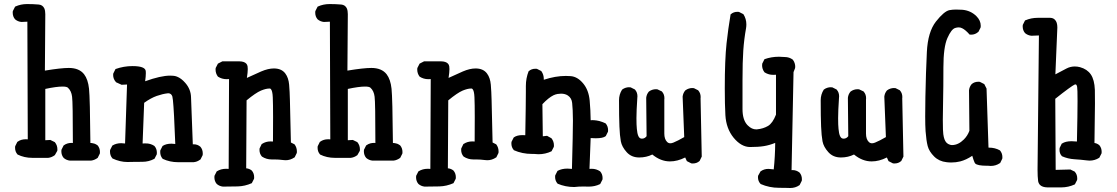

<svg xmlns="http://www.w3.org/2000/svg" viewBox="-20 -793 5540 952"><path d="M289.6 -363.8Q259.8 -363.8 204.6 -352.1V-97.7L229.5 -99.1L251.5 -88.4L252.4 -87.4Q264.6 -72.3 264.6 -52.7Q264.6 -49.3 264.2 -45.4L252 -23.9Q236.3 -12.2 219.2 -10.3H218.8H140.6Q100.1 -10.3 66.9 -26.9L66.4 -27.8Q54.7 -41 54.7 -60.5Q54.7 -63.5 55.2 -67.9L65.9 -89.4L67.4 -90.3Q84 -102.5 106.9 -102.5Q111.8 -102.5 117.7 -102.1L115.7 -685.5L85.9 -684.1Q67.9 -686 54.7 -697.3Q43 -710.9 43 -730.5Q43 -733.4 43.5 -737.8L54.7 -759.8L56.2 -760.7Q83 -772.9 114.3 -772.9Q144.5 -772.9 172.4 -770.5Q191.4 -768.6 199.7 -751.5Q204.6 -740.2 204.6 -722.7L202.6 -442.9Q282.7 -456.1 321.3 -456.1Q372.6 -456.1 397 -424.8Q416.5 -399.4 421.4 -353Q426.3 -306.6 428.2 -84Q428.7 -84 430.7 -84Q432.6 -84 436 -83.5Q439.5 -83 443.1 -82Q446.8 -81.1 450.2 -80.1Q457 -77.1 463.9 -72.3Q475.6 -58.6 475.6 -39.1Q475.6 -36.1 475.1 -31.7L464.4 -10.3Q448.2 1.5 431.2 3.4H430.7H327.1H326.7Q309.1 1.5 295.9 -9.8Q284.2 -23.4 284.2 -43Q284.2 -45.9 284.7 -50.3L295.4 -71.8Q306.2 -79.6 315.9 -82Q325.7 -84.5 335 -84.5Q337.9 -84.5 341.3 -84Q341.3 -286.1 337.4 -313.5Q334 -342.3 316.9 -357.9Q311 -363.8 289.6 -363.8Z M699.7 -390.1Q776.9 -418 823.7 -418Q832 -418 840.3 -417.2Q848.6 -416.5 857.4 -413.1Q878.9 -404.8 898.4 -382.3Q926.3 -350.6 927.2 -310.5Q928.2 -273.4 936 -77.1Q938 -77.6 940.4 -77.6Q959.5 -77.6 973.6 -65.4Q985.4 -51.8 985.4 -31.7Q985.4 -28.3 984.9 -23.9L974.1 -2.4Q966.8 2.9 962.2 4.9Q957.5 6.8 955.3 7.8Q953.1 8.8 950.7 9.3Q944.3 10.7 940.4 11.2H862.3Q822.3 11.2 786.6 -5.4L786.1 -6.3Q774.4 -19.5 774.4 -39.6Q774.4 -43 774.9 -47.4L786.1 -69.3L787.1 -69.8Q803.7 -80.6 830.6 -80.6Q839.4 -80.6 849.1 -79.1Q842.8 -247.1 837.4 -296.4Q835.4 -311.5 834.5 -314.9Q829.1 -330.6 814 -330.6Q812 -330.6 809.6 -330.1Q787.1 -327.6 757.3 -317.4Q728 -307.1 694.8 -283.2L687 -81.5Q693.8 -82 699 -82Q704.1 -82 711.2 -81.5Q718.3 -81.1 727.5 -78.1Q736.8 -75.2 745.6 -69.3Q757.8 -55.7 757.8 -35.6Q757.8 -32.2 757.3 -27.8L746.1 -5.9Q718.3 9.3 686.3 9.3Q654.3 9.3 634.3 9.8Q614.3 10.3 612.3 10.3Q575.2 10.3 537.6 -7.3L537.1 -8.3Q525.4 -21.5 525.4 -41.5Q525.4 -44.9 525.9 -49.3L537.1 -71.3L538.1 -71.8Q556.6 -83 581.1 -83Q590.3 -83 600.1 -81.5L609.9 -374L583 -372.6L555.2 -385.3L554.7 -386.2Q541 -401.4 541 -421.4Q541 -424.3 541.5 -428.2L552.7 -450.7Q593.8 -465.3 636.7 -465.3Q699.7 -465.3 702.6 -440.9Q703.1 -436.5 703.1 -430.2Q703.1 -414.6 699.7 -390.1Z M1340.8 -2.4H1326.7Q1300.8 -2.4 1278.8 -16.6Q1266.6 -30.3 1266.6 -49.8Q1266.6 -52.7 1267.1 -57.1L1277.8 -79.1L1279.3 -79.6Q1297.9 -91.8 1321.3 -91.8Q1327.1 -91.8 1333.5 -91.3Q1334 -146.5 1334 -212.4Q1334 -278.3 1332.5 -310.8Q1331.1 -343.3 1322.8 -351.6Q1320.3 -354 1318.4 -354Q1316.4 -354 1314.9 -354Q1298.8 -354 1273.9 -343.8Q1247.6 -332.5 1202.6 -295.4L1200.7 41.5Q1216.8 43 1228.5 52.7Q1240.2 66.4 1240.2 85.9Q1240.2 88.9 1239.7 93.3L1228.5 115.2Q1194.3 130.4 1158.7 131.3Q1123 132.3 1085.9 132.3H1085.4Q1067.9 130.4 1054.7 119.1Q1043 105.5 1043 85.9Q1043 83 1043.5 78.6L1054.7 56.6L1055.7 56.2Q1075.7 43.9 1100.6 43.9Q1106.9 43.9 1113.8 44.4L1115.7 -400.9Q1109.4 -400.4 1103.5 -400.4Q1080.1 -400.4 1060.5 -413.1Q1048.8 -428.7 1048.8 -448.2Q1048.8 -451.2 1049.3 -455.6L1060.5 -477.5L1082.5 -488.8H1168Q1190.4 -488.3 1200.7 -478Q1206.1 -472.7 1207.5 -464.4Q1208.5 -458.5 1208.5 -450.7Q1208.5 -434.1 1204.1 -406.7Q1240.2 -423.8 1274.9 -438.7Q1309.6 -453.6 1337.9 -453.6Q1376.5 -453.6 1395 -428.2Q1410.6 -407.2 1413.6 -373.3Q1416.5 -339.4 1417.5 -296.4L1422.4 -86.4L1439.9 -77.6L1440.9 -76.7Q1452.1 -61.5 1452.1 -42Q1452.1 -39.1 1451.7 -34.7L1440.9 -12.7L1439.5 -12.2Q1419.4 1.5 1396 1.5Q1390.1 1.5 1383.8 0.5Q1361.8 -2.4 1340.8 -2.4Z M1789.6 -363.8Q1759.8 -363.8 1704.6 -352.1V-97.7L1729.5 -99.1L1751.5 -88.4L1752.4 -87.4Q1764.6 -72.3 1764.6 -52.7Q1764.6 -49.3 1764.2 -45.4L1752 -23.9Q1736.3 -12.2 1719.2 -10.3H1718.8H1640.6Q1600.1 -10.3 1566.9 -26.9L1566.4 -27.8Q1554.7 -41 1554.7 -60.5Q1554.7 -63.5 1555.2 -67.9L1565.9 -89.4L1567.4 -90.3Q1584 -102.5 1606.9 -102.5Q1611.8 -102.5 1617.7 -102.1L1615.7 -685.5L1585.9 -684.1Q1567.9 -686 1554.7 -697.3Q1543 -710.9 1543 -730.5Q1543 -733.4 1543.5 -737.8L1554.7 -759.8L1556.2 -760.7Q1583 -772.9 1614.3 -772.9Q1644.5 -772.9 1672.4 -770.5Q1691.4 -768.6 1699.7 -751.5Q1704.6 -740.2 1704.6 -722.7L1702.6 -442.9Q1782.7 -456.1 1821.3 -456.1Q1872.6 -456.1 1897 -424.8Q1916.5 -399.4 1921.4 -353Q1926.3 -306.6 1928.2 -84Q1928.7 -84 1930.7 -84Q1932.6 -84 1936 -83.5Q1939.5 -83 1943.1 -82Q1946.8 -81.1 1950.2 -80.1Q1957 -77.1 1963.9 -72.3Q1975.6 -58.6 1975.6 -39.1Q1975.6 -36.1 1975.1 -31.7L1964.4 -10.3Q1948.2 1.5 1931.2 3.4H1930.7H1827.1H1826.7Q1809.1 1.5 1795.9 -9.8Q1784.2 -23.4 1784.2 -43Q1784.2 -45.9 1784.7 -50.3L1795.4 -71.8Q1806.2 -79.6 1815.9 -82Q1825.7 -84.5 1835 -84.5Q1837.9 -84.5 1841.3 -84Q1841.3 -286.1 1837.4 -313.5Q1834 -342.3 1816.9 -357.9Q1811 -363.8 1789.6 -363.8Z M2340.8 -2.4H2326.7Q2300.8 -2.4 2278.8 -16.6Q2266.6 -30.3 2266.6 -49.8Q2266.6 -52.7 2267.1 -57.1L2277.8 -79.1L2279.3 -79.6Q2297.9 -91.8 2321.3 -91.8Q2327.1 -91.8 2333.5 -91.3Q2334 -146.5 2334 -212.4Q2334 -278.3 2332.5 -310.8Q2331.1 -343.3 2322.8 -351.6Q2320.3 -354 2318.4 -354Q2316.4 -354 2314.9 -354Q2298.8 -354 2273.9 -343.8Q2247.6 -332.5 2202.6 -295.4L2200.7 41.5Q2216.8 43 2228.5 52.7Q2240.2 66.4 2240.2 85.9Q2240.2 88.9 2239.7 93.3L2228.5 115.2Q2194.3 130.4 2158.7 131.3Q2123 132.3 2085.9 132.3H2085.4Q2067.9 130.4 2054.7 119.1Q2043 105.5 2043 85.9Q2043 83 2043.5 78.6L2054.7 56.6L2055.7 56.2Q2075.7 43.9 2100.6 43.9Q2106.9 43.9 2113.8 44.4L2115.7 -400.9Q2109.4 -400.4 2103.5 -400.4Q2080.1 -400.4 2060.5 -413.1Q2048.8 -428.7 2048.8 -448.2Q2048.8 -451.2 2049.3 -455.6L2060.5 -477.5L2082.5 -488.8H2168Q2190.4 -488.3 2200.7 -478Q2206.1 -472.7 2207.5 -464.4Q2208.5 -458.5 2208.5 -450.7Q2208.5 -434.1 2204.1 -406.7Q2240.2 -423.8 2274.9 -438.7Q2309.6 -453.6 2337.9 -453.6Q2376.5 -453.6 2395 -428.2Q2410.6 -407.2 2413.6 -373.3Q2416.5 -339.4 2417.5 -296.4L2422.4 -86.4L2439.9 -77.6L2440.9 -76.7Q2452.1 -61.5 2452.1 -42Q2452.1 -39.1 2451.7 -34.7L2440.9 -12.7L2439.5 -12.2Q2419.4 1.5 2396 1.5Q2390.1 1.5 2383.8 0.5Q2361.8 -2.4 2340.8 -2.4Z M2676.3 -397.5Q2733.9 -416.5 2785.6 -416.5Q2798.3 -416.5 2810.1 -415.5Q2843.8 -412.6 2871.3 -379.6Q2898.9 -346.7 2903.8 -294.4Q2908.2 -246.6 2908.7 -196.8Q2914.1 -197.3 2917.7 -197.3Q2921.4 -197.3 2925.5 -197Q2929.7 -196.8 2937 -195.8Q2944.3 -194.8 2951.7 -192.9Q2966.3 -189 2982.9 -181.2Q2995.1 -167 2995.1 -147.5Q2995.1 -144.5 2994.6 -140.1L2983.9 -118.7L2982.9 -117.7Q2970.2 -107.4 2933.6 -107.4Q2922.4 -107.4 2908.7 -108.4L2902.8 44.4Q2908.7 43.9 2914.1 43.9Q2936.5 43.9 2955.6 56.6Q2967.8 70.3 2967.8 89.8Q2967.8 92.8 2967.3 97.2L2956.1 119.1L2954.6 120.1Q2929.7 132.3 2899.9 132.3Q2895.5 132.3 2887.9 132.1Q2880.4 131.8 2872.6 131.8Q2848.1 131.8 2827.6 134.3H2827.1Q2783.2 134.3 2744.6 117.7L2744.1 116.7Q2732.4 103.5 2732.4 84Q2732.4 81.1 2732.9 76.7L2744.1 54.7L2745.6 53.7Q2765.6 43 2793 43Q2804.2 43 2815.9 44.4Q2820.8 -137.2 2820.8 -195.3Q2820.8 -222.7 2819.6 -246.1Q2818.4 -269.5 2816.9 -282.7Q2814.5 -306.6 2795.9 -319.3Q2782.2 -328.6 2761.7 -328.6Q2753.9 -328.6 2744.6 -327.1Q2735.4 -325.7 2724.6 -320.8Q2699.7 -308.6 2669.4 -276.4L2671.4 -117.2L2692.4 -119.6L2714.4 -107.4Q2726.6 -91.8 2726.6 -72.3Q2726.6 -69.3 2726.1 -64.9L2714.8 -43Q2684.6 -28.3 2649.9 -28.3Q2638.7 -28.3 2627 -29.8Q2622.1 -29.8 2617.7 -29.8Q2569.3 -29.8 2527.8 -48.3L2527.3 -49.3Q2515.6 -62.5 2515.6 -82Q2515.6 -85 2516.1 -89.4L2526.9 -110.8L2527.8 -111.8Q2543.5 -123 2569.3 -123Q2576.7 -123 2584.5 -122.6Q2587.4 -281.2 2587.4 -338.9V-366.7Q2587.4 -404.8 2601.1 -439.9L2602.1 -440.4Q2615.2 -452.1 2634.8 -452.1Q2637.7 -452.1 2642.1 -451.7L2663.6 -440.9L2664.6 -439.5Q2676.3 -422.9 2676.3 -401.4Q2676.3 -399.4 2676.3 -397.5Z M3163.1 -105.5Q3176.8 -105.5 3186 -117.7L3184.1 -308.1Q3186 -325.7 3197.3 -338.9Q3212.9 -350.6 3232.4 -350.6Q3235.4 -350.6 3239.7 -350.1L3262.2 -339.4L3262.7 -338.4Q3274.4 -325.2 3274.4 -305.7Q3274.4 -302.7 3273.9 -299.8V-130.9Q3273.9 -103 3287.6 -89.4Q3294.4 -82.5 3303.7 -82.5Q3310.1 -82.5 3318.8 -85.9Q3341.3 -95.2 3372.6 -113.3L3364.7 -313.5Q3364.7 -313.5 3364.7 -314Q3366.7 -331.5 3377.9 -344.7Q3387.2 -351.6 3396 -354Q3404.8 -356.4 3410.4 -356.4Q3416 -356.4 3420.4 -356L3441.9 -345.2L3442.4 -344.2Q3454.1 -331.1 3454.1 -311.5Q3454.1 -308.6 3453.6 -305.7L3459.5 -16.6L3448.7 5.4L3447.8 5.9Q3434.6 17.6 3415 17.6Q3412.1 17.6 3407.7 17.1L3385.7 5.9L3377.4 -12.2Q3338.9 7.3 3301.8 7.3Q3255.9 7.3 3214.4 -26.9Q3185.1 -12.2 3149.4 -12.2Q3110.8 -12.2 3087.2 -38.6Q3063.5 -64.9 3058.3 -92.3Q3053.2 -119.6 3051.3 -165.8Q3049.3 -211.9 3049.3 -295.9Q3049.3 -324.7 3064.5 -348.6Q3073.7 -355.5 3082.5 -357.9Q3091.3 -360.4 3096.9 -360.4Q3102.5 -360.4 3106.9 -359.9L3128.4 -349.1L3128.9 -348.1Q3140.6 -335 3140.6 -315.4Q3140.6 -312.5 3140.1 -309.1Q3135.7 -243.2 3135.7 -207.5Q3135.7 -171.9 3137.7 -153.8Q3141.6 -108.4 3158.7 -106Q3161.1 -105.5 3163.1 -105.5Z M3738.3 85.9Q3738.3 82.5 3738.8 78.6L3751 56.6L3752 56.2Q3768.6 44.4 3790 44.4Q3795.9 44.4 3802.2 45.4L3816.4 46.9Q3823.2 -16.6 3823.7 -84.5Q3795.9 -73.2 3768.3 -68.6Q3740.7 -64 3699.2 -64Q3655.8 -64 3617.7 -109.9Q3580.6 -155.3 3576.7 -222.2Q3573.7 -274.9 3573.7 -355.5Q3573.7 -496.6 3582.5 -578.1Q3590.3 -649.4 3602.5 -721.7L3604 -722.7Q3617.2 -734.4 3636.7 -734.4Q3639.6 -734.4 3644 -733.9L3666 -722.7Q3680.7 -699.7 3680.7 -671.9Q3680.7 -662.6 3679.2 -653.3Q3669.4 -599.1 3665.5 -543Q3661.6 -487.3 3661.6 -396.5V-252Q3661.6 -200.2 3684.6 -174.3L3688.5 -170.4Q3707.5 -151.4 3730 -151.4Q3732.4 -151.4 3735.4 -151.9Q3764.6 -154.8 3788.1 -168.5Q3811 -182.1 3827.6 -224.6V-422.4Q3821.3 -421.9 3816.4 -421.9Q3811.5 -421.9 3804.7 -422.4Q3797.9 -422.9 3788.8 -425.8Q3779.8 -428.7 3770.5 -434.6Q3763.7 -443.8 3761.2 -452.6Q3758.8 -461.4 3758.8 -467Q3758.8 -472.7 3759.3 -477.1L3770.5 -499.5Q3804.7 -511.7 3842.3 -511.7Q3856 -511.7 3870.6 -510.3Q3893.6 -510.3 3911.1 -497.1Q3918 -487.8 3920.4 -479Q3922.9 -470.2 3922.9 -464.4Q3922.9 -455.6 3921.9 -454.1L3914.6 -435.5L3904.8 50.8Q3907.2 50.3 3909.7 50.3Q3928.7 50.3 3944.3 62.5Q3956.1 76.2 3956.1 95.7Q3956.1 98.6 3955.6 103L3944.8 124.5L3943.4 125.5Q3923.8 139.2 3897.9 139.2Q3896 139.2 3882.1 138.7Q3868.2 138.2 3842.8 138.2Q3794.9 138.2 3752 119.6L3751 118.7Q3738.3 105.5 3738.3 85.9Z M4163.1 -105.5Q4176.8 -105.5 4186 -117.7L4184.1 -308.1Q4186 -325.7 4197.3 -338.9Q4212.9 -350.6 4232.4 -350.6Q4235.4 -350.6 4239.7 -350.1L4262.2 -339.4L4262.7 -338.4Q4274.4 -325.2 4274.4 -305.7Q4274.4 -302.7 4273.9 -299.8V-130.9Q4273.9 -103 4287.6 -89.4Q4294.4 -82.5 4303.7 -82.5Q4310.1 -82.5 4318.8 -85.9Q4341.3 -95.2 4372.6 -113.3L4364.7 -313.5Q4364.7 -313.5 4364.7 -314Q4366.7 -331.5 4377.9 -344.7Q4387.2 -351.6 4396 -354Q4404.8 -356.4 4410.4 -356.4Q4416 -356.4 4420.4 -356L4441.9 -345.2L4442.4 -344.2Q4454.1 -331.1 4454.1 -311.5Q4454.1 -308.6 4453.6 -305.7L4459.5 -16.6L4448.7 5.4L4447.8 5.9Q4434.6 17.6 4415 17.6Q4412.1 17.6 4407.7 17.1L4385.7 5.9L4377.4 -12.2Q4338.9 7.3 4301.8 7.3Q4255.9 7.3 4214.4 -26.9Q4185.1 -12.2 4149.4 -12.2Q4110.8 -12.2 4087.2 -38.6Q4063.5 -64.9 4058.3 -92.3Q4053.2 -119.6 4051.3 -165.8Q4049.3 -211.9 4049.3 -295.9Q4049.3 -324.7 4064.5 -348.6Q4073.7 -355.5 4082.5 -357.9Q4091.3 -360.4 4096.9 -360.4Q4102.5 -360.4 4106.9 -359.9L4128.4 -349.1L4128.9 -348.1Q4140.6 -335 4140.6 -315.4Q4140.6 -312.5 4140.1 -309.1Q4135.7 -243.2 4135.7 -207.5Q4135.7 -171.9 4137.7 -153.8Q4141.6 -108.4 4158.7 -106Q4161.1 -105.5 4163.1 -105.5Z M4883.8 -61Q4913.6 -61 4938 -47.4Q4950.2 -33.2 4950.2 -13.7Q4950.2 -10.7 4949.7 -6.3L4939 15.6L4937.5 16.1Q4917.5 29.8 4892.1 29.8Q4886.2 29.8 4879.4 28.8Q4876 28.8 4872.6 28.8Q4826.7 28.8 4815.4 17.6Q4813.5 15.6 4812.5 13.2Q4807.1 1.5 4800.8 -20.5Q4770 0 4741.2 7.3Q4719.7 12.7 4696.8 12.7Q4685.1 12.7 4673.3 11.2Q4636.2 7.3 4611.6 -17.3Q4586.9 -42 4579.8 -68.8Q4572.8 -95.7 4569.3 -142.6Q4567.4 -169.9 4567.4 -215.8Q4567.4 -261.7 4568.4 -313Q4570.8 -436.5 4575.7 -535.2Q4580.6 -634.8 4620.6 -686Q4661.1 -737.3 4687.5 -742.7Q4703.1 -745.6 4720 -745.6Q4736.8 -745.6 4751 -744.6Q4792.5 -741.2 4821.3 -712.9Q4842.8 -691.4 4842.8 -665.5Q4842.8 -657.7 4841.8 -655.8L4831.5 -635.3L4830.6 -634.8Q4815.4 -621.1 4795.4 -621.1Q4792.5 -621.1 4787.6 -621.6Q4767.1 -645 4751 -652.8Q4742.7 -657.2 4733.9 -657.2Q4725.1 -657.2 4716.3 -654.3Q4697.3 -648.9 4677.5 -604.2Q4657.7 -559.6 4657.7 -459Q4657.7 -358.4 4656.2 -294.9Q4654.8 -231.4 4654.8 -199.2Q4654.8 -167 4655.5 -151.1Q4656.2 -135.3 4657.2 -127.7Q4658.2 -120.1 4659.7 -113.5Q4661.1 -106.9 4663.1 -102.1Q4670.9 -81.1 4689.5 -75.7Q4694.8 -73.7 4700.2 -73.7Q4731.4 -73.7 4759.3 -101.6Q4777.3 -119.6 4786.6 -144.5L4784.7 -345.2Q4786.6 -362.8 4797.9 -376Q4811.5 -387.7 4831.1 -387.7Q4834 -387.7 4838.4 -387.2L4860.4 -376L4871.6 -354L4881.3 -61Q4882.3 -61 4883.8 -61Z M5124.5 48.3 5131.3 -617.2 5093.8 -615.7Q5075.7 -617.7 5062.5 -628.9Q5050.8 -642.6 5050.8 -662.1Q5050.8 -665 5051.3 -669.4L5062.5 -691.9L5064.5 -692.4Q5092.8 -704.6 5125 -704.6H5187.5Q5202.1 -704.1 5210.4 -695.3Q5222.7 -683.6 5222.7 -656.7Q5222.7 -655.8 5212.9 -424.3L5267.6 -453.1Q5287.1 -463.4 5309.1 -463.4Q5321.8 -463.4 5335 -460Q5370.6 -450.2 5388.7 -423.8Q5406.7 -397.5 5408.7 -347.2Q5409.2 -331.1 5409.2 -278.8Q5409.2 -226.6 5406.7 -84Q5419.4 -82.5 5430.7 -73.2Q5442.4 -59.6 5442.4 -40Q5442.4 -37.1 5441.9 -32.7L5430.7 -10.7L5429.7 -10.3Q5408.2 3.4 5382.3 3.4Q5376 3.4 5369.6 2.4Q5338.4 -1.5 5307.1 -3.4Q5274.9 -5.4 5246.1 -18.1L5245.1 -19Q5233.4 -31.2 5233.4 -49.8Q5233.4 -57.6 5234.4 -60.1L5244.6 -81.1L5246.1 -81.5Q5263.2 -92.8 5293.5 -92.8Q5305.7 -92.8 5319.8 -91.3Q5322.8 -230.5 5322.8 -291.7Q5322.8 -353 5320.8 -362.3Q5319.3 -370.1 5316.4 -373Q5314.9 -374.5 5312.7 -374.5Q5310.5 -374.5 5308.1 -373.5Q5301.3 -370.6 5276.4 -352.5Q5251.5 -334.5 5212.4 -303.2L5214.4 49.3L5287.1 47.4L5309.1 58.1L5309.6 59.1Q5321.3 72.3 5321.3 91.8Q5321.3 94.7 5320.8 99.1L5309.6 121.1Q5277.3 136.2 5241.7 136.2H5173.8Q5148.4 135.7 5136.7 124Q5129.4 116.2 5127.4 105Q5124.5 83.5 5124.5 48.3Z"/></svg>

Font: Bakudai
Style: Medium
Weight: 500
Version: Version 1.48